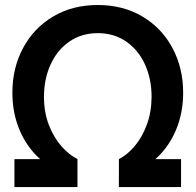

<svg xmlns="http://www.w3.org/2000/svg" viewBox="-20 -755 790 775"><path d="M38.3 0V-112.8H142Q88.8 -160.1 59.4 -229.2Q30 -298.3 30 -380.8Q30 -480.4 73.1 -561.1Q116.2 -641.8 194.4 -688.3Q272.6 -734.8 374.7 -734.8Q476.8 -734.8 555 -688.3Q633.2 -641.8 676.2 -561.1Q719.3 -480.4 719.3 -380.8Q719.3 -298.3 689.9 -229.2Q660.5 -160.1 607.3 -112.8H710.8V0H459.8L460 -112.8Q493.8 -129.9 523.6 -165.2Q553.5 -200.4 572.5 -251.2Q591.4 -301.9 591.8 -362.5Q592.2 -434.4 565.9 -493.4Q539.5 -552.3 490.1 -586.8Q440.7 -621.2 374.7 -621.2Q308.9 -621.2 259.6 -586.9Q210.3 -552.6 183.9 -494Q157.5 -435.5 157.5 -364.2Q157.5 -301.4 177.3 -250.5Q197.2 -199.5 227.8 -164.9Q258.4 -130.3 292.7 -112.8V0Z"/></svg>

Font: Manrope
Style: Regular
Weight: 400
Designer: Mikhail Sharanda
Foundry: Mikhail Sharanda
Version: Version 4.503